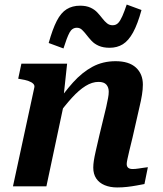

<svg xmlns="http://www.w3.org/2000/svg" viewBox="-20 -819 715 844"><path d="M37 0H184L266 -386L259 -390L275 -539H74L60 -473L71 -471Q91 -468 105 -463Q119 -458 126 -451Q133 -444 131 -435ZM563 -216 593 -348Q600 -377 604 -401.5Q608 -426 608 -447Q608 -494 577.5 -522Q547 -550 488 -550Q432 -550 386.5 -525.5Q341 -501 301 -456.5Q261 -412 222 -354L230 -307Q265 -355 296 -389Q327 -423 356 -441Q385 -459 413 -459Q437 -459 447.5 -447Q458 -435 458 -416Q458 -403 455 -388Q452 -373 447 -349L417 -225Q407 -182 401 -155.5Q395 -129 392.5 -112.5Q390 -96 390 -82Q390 -54 403 -34.5Q416 -15 440 -5Q464 5 495 5Q518 5 539.5 2.5Q561 0 580 -3.5Q599 -7 615 -10L630 -84Q622 -83 611 -81.5Q600 -80 587.5 -78Q575 -76 563 -76Q550 -76 543.5 -81.5Q537 -87 537 -98Q537 -105 540 -119Q543 -133 548.5 -156.5Q554 -180 563 -216ZM462 -609Q434 -609 414.5 -617.5Q395 -626 382.5 -639.5Q370 -653 360 -666Q350 -679 340.5 -688Q331 -697 318 -697Q297 -697 285.5 -675.5Q274 -654 259 -606L194 -630Q211 -691 229.5 -727Q248 -763 273 -778.5Q298 -794 332 -794Q359 -794 377.5 -785.5Q396 -777 408 -764Q420 -751 430 -738Q440 -725 450.5 -716.5Q461 -708 475 -708Q490 -708 499.5 -718Q509 -728 518 -748.5Q527 -769 537 -799L602 -775Q585 -713 565 -676.5Q545 -640 520 -624.5Q495 -609 462 -609Z"/></svg>

Font: Roboto Serif SemiBold
Style: Italic
Weight: 600
Italic angle: -10°
Version: Version 1.007